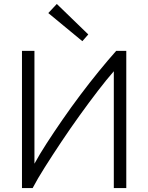

<svg xmlns="http://www.w3.org/2000/svg" viewBox="-20 -950 749 970"><path d="M91 0V-693H154V-123Q179 -169 215.5 -225.5Q252 -282 295.5 -345Q339 -408 386 -470.5Q433 -533 479.5 -590Q526 -647 567 -693H618V0H555V-590Q519 -549 474.5 -491Q430 -433 382.5 -367Q335 -301 290 -233.5Q245 -166 207 -106Q169 -46 145 0ZM396 -742 224 -884 267 -930 426 -776Z"/></svg>

Font: Ubuntu Sans Light
Style: Regular
Weight: 300
Designer: Dalton Maag Ltd
Foundry: Dalton Maag Ltd
Version: Version 1.006; ttfautohint (v1.8.4.7-5d5b)